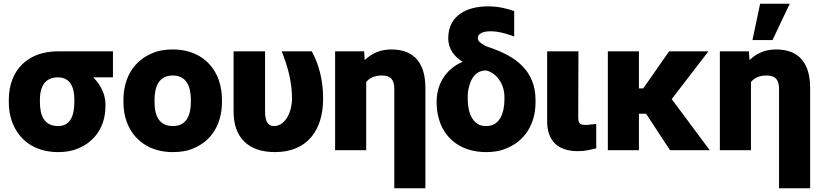

<svg xmlns="http://www.w3.org/2000/svg" viewBox="-20 -802 4378 1025"><path d="M27 -259C27 -221 32 -186 44 -153C78 -59 160 10 290 10C330 10 366 4 398 -10C485 -46 543 -124 543 -237V-246C543 -263 540 -279 536 -294C524 -332 504 -363 478 -389H583V-528H289C127 -528 27 -426 27 -269ZM193 -259V-268C193 -339 219 -389 289 -389C355 -389 377 -337 377 -268V-259C377 -187 357 -129 290 -129C217 -129 193 -183 193 -259Z M639 -259C639 -221 644 -186 656 -153C690 -59 773 10 903 10C944 10 982 4 1015 -11C1108 -50 1165 -137 1165 -260V-269C1165 -307 1159 -342 1148 -375C1114 -469 1032 -538 902 -538C861 -538 824 -532 791 -517C698 -478 639 -391 639 -268ZM805 -259V-269C805 -343 831 -399 902 -399C973 -399 999 -344 999 -269V-259C999 -184 974 -129 903 -129C830 -129 805 -183 805 -259Z M1227 -206C1227 -68 1305 10 1448 10C1622 10 1705 -109 1705 -275C1705 -374 1683 -455 1648 -521L1645 -528H1484L1490 -512C1517 -442 1538 -366 1539 -279C1539 -239 1529 -201 1513 -175C1498 -151 1476 -129 1443 -129C1406 -129 1395 -160 1395 -210V-528H1227Z M1769 0H1935V-364C1952 -385 1978 -399 2018 -399C2065 -399 2085 -377 2085 -328V203H2251V-332C2251 -456 2199 -538 2069 -538C2008 -538 1962 -515 1927 -481L1924 -528H1769Z M2311 -251C2311 -214 2318 -180 2329 -148C2364 -55 2447 10 2576 10C2616 10 2653 4 2686 -11C2778 -49 2839 -135 2839 -257V-267C2839 -426 2731 -501 2601 -546C2584 -552 2570 -557 2562 -562V-563C2544 -573 2531 -582 2531 -600C2531 -622 2558 -635 2598 -635C2640 -635 2676 -624 2709 -613L2725 -607V-743C2683 -757 2642 -768 2585 -768C2470 -768 2373 -718 2373 -598C2373 -538 2408 -498 2450 -472C2373 -440 2311 -366 2311 -260ZM2477 -274V-284C2477 -304 2479 -322 2484 -339C2496 -387 2521 -425 2575 -426C2589 -423 2601 -417 2614 -408C2647 -384 2673 -340 2673 -284V-274C2673 -194 2646 -129 2576 -129C2559 -129 2544 -132 2532 -139C2496 -160 2477 -209 2477 -274Z M2901 -155C2901 -51 2957 5 3065 5C3105 5 3132 -3 3163 -10V-140L3130 -137C3123 -136 3117 -135 3109 -135C3075 -135 3067 -143 3067 -175L3068 -528H2901Z M3225 0H3391V-195H3429L3557 0H3769L3566 -273L3762 -528H3552L3414 -330H3391V-528H3225Z M3823 0H3989V-364C4006 -385 4032 -399 4072 -399C4119 -399 4139 -377 4139 -328V203H4305V-332C4305 -456 4253 -538 4123 -538C4062 -538 4016 -515 3981 -481L3978 -528H3823ZM3997 -588H4104L4196 -782H4038Z"/></svg>

Font: Asimov Pro
Style: Ult
Weight: 900
Designer: Google
Version: Version 2.000980; 2014